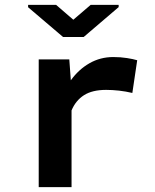

<svg xmlns="http://www.w3.org/2000/svg" viewBox="-20 -774 640 794"><path d="M448.2 -538.1Q479 -538.1 505.1 -533.9Q531.2 -529.8 547.4 -524.9L527.3 -389.6Q500.5 -396 472.4 -399.2Q444.3 -402.3 418.9 -402.3Q361.8 -402.3 327.4 -380.4Q293 -358.4 275.9 -317.4V0H140.1V-528.3H266.6L272.9 -441.9Q305.2 -486.8 350.1 -512.5Q395 -538.1 448.2 -538.1ZM283.2 -692.4 355 -753.9H470.7V-744.6L326.2 -621.1H240.7L96.2 -744.1V-753.9H211.9Z"/></svg>

Font: Roboto Mono
Style: Bold
Weight: 700
Designer: Google
Version: Version 2.000985; 2015; ttfautohint (v1.3)